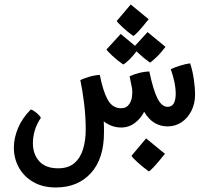

<svg xmlns="http://www.w3.org/2000/svg" viewBox="-20 -556 927 852"><path d="M228 275.9Q169.4 275.9 127.7 251.7Q85.9 227.5 63.7 187.3Q41.5 147 41.5 99.1Q41.5 57.1 59.8 12.9Q78.1 -31.2 116.7 -70.3Q127.9 -66.9 141.4 -55.7Q154.8 -44.4 161.6 -33.7Q142.1 -4.4 134 24.2Q126 52.7 126 78.6Q126 128.9 154.5 159.9Q183.1 190.9 237.8 190.9Q283.2 190.9 310.1 167.7Q336.9 144.5 348.6 105.7Q360.4 66.9 360.4 19.5Q360.4 -40 353 -98.9Q345.7 -157.7 336.4 -200.7Q351.1 -207.5 374.3 -214.8Q397.5 -222.2 422.9 -223.6Q437 -151.4 458 -113.5Q479 -75.7 517.6 -75.7Q541.5 -75.7 554.2 -95Q566.9 -114.3 566.9 -142.6Q566.9 -147 566.9 -153.6Q566.9 -160.2 563.5 -175.8Q561 -187.5 558.8 -199.2Q556.6 -210.9 555.2 -217.3Q571.8 -225.6 596.2 -231.9Q620.6 -238.3 642.6 -238.8Q659.7 -157.7 678.5 -119.9Q697.3 -82 724.1 -82Q759.8 -82 759.8 -141.6Q759.8 -163.1 754.4 -190.2Q749 -217.3 737.8 -249Q752 -256.3 778.8 -264.6Q805.7 -272.9 823.7 -274.9Q834.5 -243.2 840.1 -204.1Q845.7 -165 845.7 -137.7Q845.7 -96.2 829.3 -64Q813 -31.7 785.4 -13.4Q757.8 4.9 723.6 4.9Q692.9 4.9 666.5 -10.3Q640.1 -25.4 619.6 -60.1Q606 -31.7 579.1 -11Q552.2 9.8 517.6 9.8Q495.1 9.8 475.6 2.4Q456.1 -4.9 440.4 -17.6Q441.4 -3.9 441.4 10Q441.4 23.9 441.4 32.2Q441.4 148.4 383.3 212.2Q325.2 275.9 228 275.9ZM640.1 204.6Q612.8 184.6 589.8 163.6Q566.9 142.6 563.5 135.3L628.4 58.1L711.9 126.5Q679.7 166.5 662.8 184.6Q646 202.6 640.1 204.6ZM571.3 -396.5Q544.9 -415.5 523.2 -435.8Q501.5 -456.1 498 -462.9L560.1 -536.1L639.6 -470.7Q608.9 -432.1 592.8 -415Q576.7 -397.9 571.3 -396.5ZM526.4 -270Q500 -288.6 478.3 -308.8Q456.5 -329.1 452.6 -336.4L515.6 -405.3L595.2 -339.4Q567.4 -303.7 549.6 -287.4Q531.7 -271 526.4 -270ZM645.5 -278.3Q619.1 -296.9 597.2 -317.4Q575.2 -337.9 571.8 -344.7L634.8 -413.6L714.4 -348.1Q693.8 -320.8 672.4 -300.5Q650.9 -280.3 645.5 -278.3Z"/></svg>

Font: Harmattan
Style: Bold
Weight: 700
Designer: George W. Nuss III and SIL International
Foundry: SIL International
Version: Version 4.000